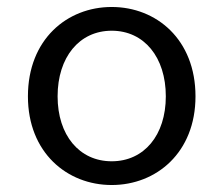

<svg xmlns="http://www.w3.org/2000/svg" viewBox="-20 -518 640 550"><path d="M300 12C428 12 540 -81 540 -242C540 -405 428 -498 300 -498C172 -498 60 -405 60 -242C60 -81 172 12 300 12ZM300 -56C207 -56 145 -131 145 -242C145 -354 207 -430 300 -430C393 -430 455 -354 455 -242C455 -131 393 -56 300 -56Z"/></svg>

Font: Hasklig
Style: Regular
Weight: 400
Monospace: yes
Designer: Paul D. Hunt, Teo Tuominen
Foundry: Adobe Systems Incorporated
Version: Version 2.030;PS 1.0;hotconv 16.6.51;makeotf.lib2.5.65220